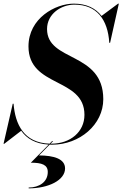

<svg xmlns="http://www.w3.org/2000/svg" viewBox="-42 -780 674 1055"><path d="M-18.5 10 74.5 -61.5C105 -18.5 152.5 10.5 225.5 14.5L127.5 114C187.5 114 220.5 125 220.5 165C220.5 220.5 172.5 250.5 115.5 250.5V255C225 255 315.5 210 315.5 145.5C315.5 93 255 74.5 172.5 74L231 14.5C235 15 239.5 15 244.5 15C395.5 15 525.5 -95 525.5 -235C525.5 -497.5 216.5 -438.5 216.5 -620.5C216.5 -703 293 -754.5 367 -754.5C489.5 -754.5 550.5 -673 558.5 -545H563L611 -760H607L516 -692.5C483 -735.5 432.5 -760 363.5 -760C262.5 -760 114.5 -680 114.5 -525C114.5 -297.5 422 -356 422 -149C422 -55.5 344.5 9.5 241 9.5C239.5 9.5 237.5 9.5 236 9.5L250 -5H244.5L230.5 9.5C88 4.5 41.5 -98 32.5 -210H28L-22.5 10Z"/></svg>

Font: Bodoni* 36pt Medium
Style: Italic
Weight: 500
Italic angle: -13°
Version: Version 2.3